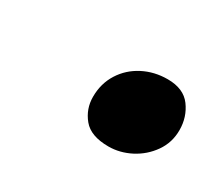

<svg xmlns="http://www.w3.org/2000/svg" viewBox="-44 -559 312 276"><g transform="rotate(30 112.5 -421.0)"><path d="M148.1 -357.8Q118.7 -357.8 106 -373.2Q93.3 -388.6 93.3 -408.7Q93.3 -430.8 104.2 -448Q115 -465.1 133.5 -474.7Q151.9 -484.2 173.9 -484.2Q200.4 -484.2 212.7 -467.5Q225 -450.8 225 -429.1Q225 -408.5 213.6 -392.3Q202.2 -376.1 184.5 -366.9Q166.8 -357.8 148.1 -357.8Z"/></g></svg>

Font: Grandstander Thin
Style: Italic
Weight: 100
Italic angle: -15°
Designer: Tyler Finck
Foundry: Etcetera Type Co
Version: Version 1.200